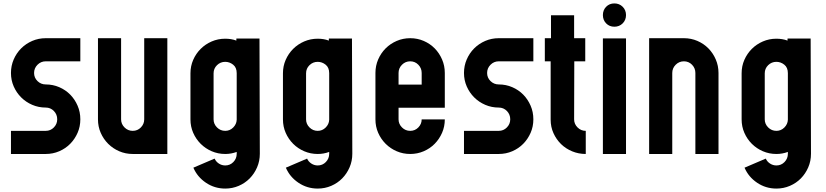

<svg xmlns="http://www.w3.org/2000/svg" viewBox="-20 -899 4823 1121"><path d="M44 -473Q44 -515 60 -552Q76 -589 103.5 -616.5Q131 -644 168 -660Q205 -676 247 -676H449V-541H247Q219 -541 199 -521Q179 -501 179 -473Q179 -445 199 -425.5Q219 -406 247 -406Q289 -406 326 -390Q363 -374 390 -346.5Q417 -319 433 -282Q449 -245 449 -203V-202Q449 -160 433 -123.5Q417 -87 390 -59.5Q363 -32 326 -16Q289 0 247 0H44V-135H247Q275 -135 294.5 -155Q314 -175 314 -202V-203Q314 -231 294.5 -251Q275 -271 247 -271Q205 -271 168 -287Q131 -303 103.5 -330.5Q76 -358 60 -394.5Q44 -431 44 -473Z M755 0Q713 0 676 -16Q639 -32 611.5 -59.5Q584 -87 568 -123.5Q552 -160 552 -202V-676H687V-202Q687 -175 707 -155Q727 -135 755 -135Q783 -135 802.5 -155Q822 -175 822 -202V-676H957V0Z M1227 -202Q1227 -175 1247 -155Q1267 -135 1295 -135Q1322 -135 1341.5 -154.5Q1361 -174 1362 -200V-202V-472Q1362 -505 1341 -521.5Q1320 -538 1295 -538Q1267 -538 1247 -518.5Q1227 -499 1227 -471ZM1233 27Q1241 45 1258 56Q1275 67 1295 67Q1323 67 1342.5 47Q1362 27 1362 -1V-12Q1330 0 1295 0Q1253 0 1216 -16Q1179 -32 1151.5 -59.5Q1124 -87 1108 -123.5Q1092 -160 1092 -202V-471Q1092 -513 1108 -549.5Q1124 -586 1151.5 -613.5Q1179 -641 1216 -657Q1253 -673 1295 -673Q1312 -673 1328 -670.5Q1344 -668 1360 -662V-674H1495L1497 -1Q1497 41 1481 78Q1465 115 1438 142.5Q1411 170 1374 186Q1337 202 1295 202Q1233 202 1182.5 168Q1132 134 1109 80Z M1767 -202Q1767 -175 1787 -155Q1807 -135 1835 -135Q1862 -135 1881.5 -154.5Q1901 -174 1902 -200V-202V-472Q1902 -505 1881 -521.5Q1860 -538 1835 -538Q1807 -538 1787 -518.5Q1767 -499 1767 -471ZM1773 27Q1781 45 1798 56Q1815 67 1835 67Q1863 67 1882.5 47Q1902 27 1902 -1V-12Q1870 0 1835 0Q1793 0 1756 -16Q1719 -32 1691.5 -59.5Q1664 -87 1648 -123.5Q1632 -160 1632 -202V-471Q1632 -513 1648 -549.5Q1664 -586 1691.5 -613.5Q1719 -641 1756 -657Q1793 -673 1835 -673Q1852 -673 1868 -670.5Q1884 -668 1900 -662V-674H2035L2037 -1Q2037 41 2021 78Q2005 115 1978 142.5Q1951 170 1914 186Q1877 202 1835 202Q1773 202 1722.5 168Q1672 134 1649 80Z M2577 -270H2307V-202Q2307 -175 2327 -155Q2347 -135 2375 -135Q2403 -135 2422.5 -155Q2442 -175 2442 -202H2577Q2577 -160 2561 -123.5Q2545 -87 2518 -59.5Q2491 -32 2454 -16Q2417 0 2375 0Q2333 0 2296 -16Q2259 -32 2231.5 -59.5Q2204 -87 2188 -123.5Q2172 -160 2172 -202V-473Q2172 -515 2188 -552Q2204 -589 2231.5 -616.5Q2259 -644 2296 -660Q2333 -676 2375 -676Q2417 -676 2454 -660Q2491 -644 2518 -616.5Q2545 -589 2561 -552Q2577 -515 2577 -473ZM2442 -473Q2442 -501 2422.5 -521Q2403 -541 2375 -541Q2347 -541 2327 -521Q2307 -501 2307 -473V-405H2442Z M2689 -473Q2689 -515 2705 -552Q2721 -589 2748.5 -616.5Q2776 -644 2813 -660Q2850 -676 2892 -676H3094V-541H2892Q2864 -541 2844 -521Q2824 -501 2824 -473Q2824 -445 2844 -425.5Q2864 -406 2892 -406Q2934 -406 2971 -390Q3008 -374 3035 -346.5Q3062 -319 3078 -282Q3094 -245 3094 -203V-202Q3094 -160 3078 -123.5Q3062 -87 3035 -59.5Q3008 -32 2971 -16Q2934 0 2892 0H2689V-135H2892Q2920 -135 2939.5 -155Q2959 -175 2959 -202V-203Q2959 -231 2939.5 -251Q2920 -271 2892 -271Q2850 -271 2813 -287Q2776 -303 2748.5 -330.5Q2721 -358 2705 -394.5Q2689 -431 2689 -473Z M3195 -541H3161V-676H3197V-810H3332V-676H3397V-541H3333L3332 -202Q3332 -175 3352 -155Q3372 -135 3400 -135V0Q3358 0 3320.5 -15.5Q3283 -31 3255.5 -58Q3228 -85 3211.5 -121.5Q3195 -158 3195 -200Z M3500 -675H3635V0H3500ZM3500 -811Q3500 -840 3519 -859.5Q3538 -879 3567 -879Q3596 -879 3615.5 -859.5Q3635 -840 3635 -811Q3635 -782 3615.5 -762.5Q3596 -743 3567 -743Q3538 -743 3519 -762.5Q3500 -782 3500 -811Z M3973 -676Q4015 -676 4052 -660Q4089 -644 4116 -616.5Q4143 -589 4159 -552Q4175 -515 4175 -473V0H4040V-473Q4040 -501 4020.5 -521Q4001 -541 3973 -541Q3945 -541 3925 -521Q3905 -501 3905 -473V0H3770V-676Z M4445 -202Q4445 -175 4465 -155Q4485 -135 4513 -135Q4540 -135 4559.5 -154.5Q4579 -174 4580 -200V-202V-472Q4580 -505 4559 -521.5Q4538 -538 4513 -538Q4485 -538 4465 -518.5Q4445 -499 4445 -471ZM4451 27Q4459 45 4476 56Q4493 67 4513 67Q4541 67 4560.5 47Q4580 27 4580 -1V-12Q4548 0 4513 0Q4471 0 4434 -16Q4397 -32 4369.5 -59.5Q4342 -87 4326 -123.5Q4310 -160 4310 -202V-471Q4310 -513 4326 -549.5Q4342 -586 4369.5 -613.5Q4397 -641 4434 -657Q4471 -673 4513 -673Q4530 -673 4546 -670.5Q4562 -668 4578 -662V-674H4713L4715 -1Q4715 41 4699 78Q4683 115 4656 142.5Q4629 170 4592 186Q4555 202 4513 202Q4451 202 4400.5 168Q4350 134 4327 80Z"/></svg>

Font: Transit CAT
Style: Regular
Weight: 400
Designer: Peter Wiegel
Foundry: Peter Wiegel
Version: 1.000